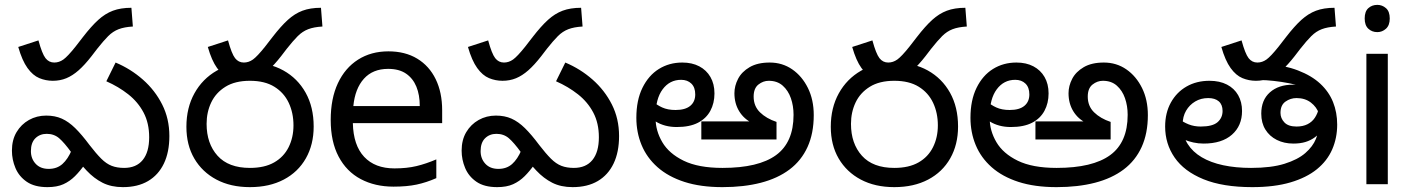

<svg xmlns="http://www.w3.org/2000/svg" viewBox="-20 -757 5808 789"><path d="M197 -425Q168 -425 141.5 -436Q115 -447 93 -477.5Q71 -508 55 -564L138 -591Q153 -536 167 -518Q181 -500 203 -500Q223 -500 240.5 -512.5Q258 -525 290 -565L321 -605Q355 -649 383.5 -675Q412 -701 444 -713Q476 -725 520 -725L526 -648Q491 -646 467.5 -637Q444 -628 424.5 -608.5Q405 -589 379 -556L356 -526Q328 -490 303 -468Q278 -446 252.5 -435.5Q227 -425 197 -425ZM485 12Q437 12 401.5 -6Q366 -24 336 -56Q306 -88 273 -131Q244 -171 223 -189Q202 -207 172 -207Q144 -207 125.5 -189Q107 -171 107 -136Q107 -105 126.5 -84Q146 -63 180 -63Q214 -63 236.5 -83Q259 -103 275 -141L328 -81Q309 -54 288 -33Q267 -12 240.5 0Q214 12 175 12Q122 12 90 -10Q58 -32 43.5 -66.5Q29 -101 29 -138Q29 -182 48 -214Q67 -246 99 -264Q131 -282 170 -282Q206 -282 234 -269.5Q262 -257 289 -230.5Q316 -204 348 -161Q375 -126 396 -105Q417 -84 439 -75.5Q461 -67 490 -67Q540 -67 566.5 -99.5Q593 -132 593 -193Q593 -251 570 -294.5Q547 -338 507 -369.5Q467 -401 417 -423L455 -500Q517 -474 567 -430Q617 -386 646.5 -327.5Q676 -269 676 -198Q676 -132 653.5 -85Q631 -38 588.5 -13Q546 12 485 12Z M976 -425Q947 -425 920.5 -436Q894 -447 872 -477.5Q850 -508 834 -564L917 -591Q932 -536 946 -518Q960 -500 982 -500Q1002 -500 1019.5 -512.5Q1037 -525 1069 -565L1100 -605Q1134 -649 1162.5 -675Q1191 -701 1223 -713Q1255 -725 1299 -725L1305 -648Q1270 -646 1246.5 -637Q1223 -628 1203.5 -608.5Q1184 -589 1158 -556L1135 -526Q1107 -490 1082 -468Q1057 -446 1031.5 -435.5Q1006 -425 976 -425ZM746 -236Q746 -314 779 -373.5Q812 -433 870.5 -466.5Q929 -500 1007 -500Q1086 -500 1144.5 -467.5Q1203 -435 1236 -376Q1269 -317 1269 -237Q1269 -163 1237 -106.5Q1205 -50 1146 -19Q1087 12 1007 12Q928 12 869.5 -19Q811 -50 778.5 -105.5Q746 -161 746 -236ZM829 -248Q829 -167 874 -117Q919 -67 1007 -67Q1067 -67 1106.5 -89.5Q1146 -112 1166 -152Q1186 -192 1186 -242Q1186 -293 1166.5 -334.5Q1147 -376 1107.5 -400.5Q1068 -425 1007 -425Q946 -425 906.5 -400.5Q867 -376 848 -336Q829 -296 829 -248Z M1576 -546Q1645 -546 1694.5 -516Q1744 -486 1770.5 -431.5Q1797 -377 1797 -304V-251H1430Q1432 -160 1476.5 -112.5Q1521 -65 1601 -65Q1652 -65 1691.5 -74.5Q1731 -84 1773 -102V-25Q1732 -7 1692 1.5Q1652 10 1597 10Q1521 10 1462.5 -21Q1404 -52 1371.5 -113.5Q1339 -175 1339 -264Q1339 -352 1368.5 -415Q1398 -478 1451.5 -512Q1505 -546 1576 -546ZM1575 -474Q1512 -474 1475.5 -433.5Q1439 -393 1432 -321H1705Q1705 -367 1691 -401Q1677 -435 1648.5 -454.5Q1620 -474 1575 -474Z M2045 -425Q2016 -425 1989.5 -436Q1963 -447 1941 -477.5Q1919 -508 1903 -564L1986 -591Q2001 -536 2015 -518Q2029 -500 2051 -500Q2071 -500 2088.5 -512.5Q2106 -525 2138 -565L2169 -605Q2203 -649 2231.5 -675Q2260 -701 2292 -713Q2324 -725 2368 -725L2374 -648Q2339 -646 2315.5 -637Q2292 -628 2272.5 -608.5Q2253 -589 2227 -556L2204 -526Q2176 -490 2151 -468Q2126 -446 2100.5 -435.5Q2075 -425 2045 -425ZM2333 12Q2285 12 2249.5 -6Q2214 -24 2184 -56Q2154 -88 2121 -131Q2092 -171 2071 -189Q2050 -207 2020 -207Q1992 -207 1973.5 -189Q1955 -171 1955 -136Q1955 -105 1974.5 -84Q1994 -63 2028 -63Q2062 -63 2084.5 -83Q2107 -103 2123 -141L2176 -81Q2157 -54 2136 -33Q2115 -12 2088.5 0Q2062 12 2023 12Q1970 12 1938 -10Q1906 -32 1891.5 -66.5Q1877 -101 1877 -138Q1877 -182 1896 -214Q1915 -246 1947 -264Q1979 -282 2018 -282Q2054 -282 2082 -269.5Q2110 -257 2137 -230.5Q2164 -204 2196 -161Q2223 -126 2244 -105Q2265 -84 2287 -75.5Q2309 -67 2338 -67Q2388 -67 2414.5 -99.5Q2441 -132 2441 -193Q2441 -251 2418 -294.5Q2395 -338 2355 -369.5Q2315 -401 2265 -423L2303 -500Q2365 -474 2415 -430Q2465 -386 2494.5 -327.5Q2524 -269 2524 -198Q2524 -132 2501.5 -85Q2479 -38 2436.5 -13Q2394 12 2333 12Z M2949 12Q2859 12 2792.5 -9.5Q2726 -31 2682 -70Q2638 -109 2616.5 -161Q2595 -213 2595 -273Q2595 -345 2620 -396Q2645 -447 2687.5 -473.5Q2730 -500 2784 -500Q2824 -500 2853.5 -484.5Q2883 -469 2899.5 -440.5Q2916 -412 2916 -373Q2916 -333 2899 -301.5Q2882 -270 2848 -252.5Q2814 -235 2761 -235Q2711 -235 2674 -258Q2637 -281 2617 -304L2641 -366Q2649 -355 2663.5 -340.5Q2678 -326 2701 -315.5Q2724 -305 2756 -305Q2796 -305 2816.5 -322Q2837 -339 2837 -369Q2837 -398 2821 -413.5Q2805 -429 2779 -429Q2732 -429 2703 -390Q2674 -351 2674 -280V-271Q2674 -220 2701.5 -173Q2729 -126 2789.5 -96.5Q2850 -67 2949 -67Q3097 -67 3169 -119.5Q3241 -172 3241 -285Q3241 -322 3230 -353.5Q3219 -385 3196.5 -405Q3174 -425 3139 -425Q3116 -425 3096.5 -409.5Q3077 -394 3077 -360Q3077 -321 3103 -295.5Q3129 -270 3171 -256V-184H2862V-258H3081L3072 -251Q3037 -268 3017.5 -300Q2998 -332 2998 -374Q2998 -404 3013 -433Q3028 -462 3060.5 -481Q3093 -500 3143 -500Q3195 -500 3235.5 -472Q3276 -444 3300 -395.5Q3324 -347 3324 -284Q3324 -209 3298.5 -153Q3273 -97 3224.5 -60.5Q3176 -24 3106.5 -6Q3037 12 2949 12Z M3624 -425Q3595 -425 3568.5 -436Q3542 -447 3520 -477.5Q3498 -508 3482 -564L3565 -591Q3580 -536 3594 -518Q3608 -500 3630 -500Q3650 -500 3667.5 -512.5Q3685 -525 3717 -565L3748 -605Q3782 -649 3810.5 -675Q3839 -701 3871 -713Q3903 -725 3947 -725L3953 -648Q3918 -646 3894.5 -637Q3871 -628 3851.5 -608.5Q3832 -589 3806 -556L3783 -526Q3755 -490 3730 -468Q3705 -446 3679.5 -435.5Q3654 -425 3624 -425ZM3394 -236Q3394 -314 3427 -373.5Q3460 -433 3518.5 -466.5Q3577 -500 3655 -500Q3734 -500 3792.5 -467.5Q3851 -435 3884 -376Q3917 -317 3917 -237Q3917 -163 3885 -106.5Q3853 -50 3794 -19Q3735 12 3655 12Q3576 12 3517.5 -19Q3459 -50 3426.5 -105.5Q3394 -161 3394 -236ZM3477 -248Q3477 -167 3522 -117Q3567 -67 3655 -67Q3715 -67 3754.5 -89.5Q3794 -112 3814 -152Q3834 -192 3834 -242Q3834 -293 3814.5 -334.5Q3795 -376 3755.5 -400.5Q3716 -425 3655 -425Q3594 -425 3554.5 -400.5Q3515 -376 3496 -336Q3477 -296 3477 -248Z M4322 12Q4232 12 4165.5 -9.5Q4099 -31 4055 -70Q4011 -109 3989.5 -161Q3968 -213 3968 -273Q3968 -345 3993 -396Q4018 -447 4060.5 -473.5Q4103 -500 4157 -500Q4197 -500 4226.5 -484.5Q4256 -469 4272.5 -440.5Q4289 -412 4289 -373Q4289 -333 4272 -301.5Q4255 -270 4221 -252.5Q4187 -235 4134 -235Q4084 -235 4047 -258Q4010 -281 3990 -304L4014 -366Q4022 -355 4036.5 -340.5Q4051 -326 4074 -315.5Q4097 -305 4129 -305Q4169 -305 4189.5 -322Q4210 -339 4210 -369Q4210 -398 4194 -413.5Q4178 -429 4152 -429Q4105 -429 4076 -390Q4047 -351 4047 -280V-271Q4047 -220 4074.5 -173Q4102 -126 4162.5 -96.5Q4223 -67 4322 -67Q4470 -67 4542 -119.5Q4614 -172 4614 -285Q4614 -322 4603 -353.5Q4592 -385 4569.5 -405Q4547 -425 4512 -425Q4489 -425 4469.5 -409.5Q4450 -394 4450 -360Q4450 -321 4476 -295.5Q4502 -270 4544 -256V-184H4235V-258H4454L4445 -251Q4410 -268 4390.5 -300Q4371 -332 4371 -374Q4371 -404 4386 -433Q4401 -462 4433.5 -481Q4466 -500 4516 -500Q4568 -500 4608.5 -472Q4649 -444 4673 -395.5Q4697 -347 4697 -284Q4697 -209 4671.5 -153Q4646 -97 4597.5 -60.5Q4549 -24 4479.5 -6Q4410 12 4322 12Z M5126 12Q5005 12 4925.5 -20.5Q4846 -53 4807 -109.5Q4768 -166 4768 -237Q4768 -293 4791.5 -335.5Q4815 -378 4856 -401.5Q4897 -425 4950 -425Q4992 -425 5022 -409.5Q5052 -394 5068 -366Q5084 -338 5084 -301Q5084 -240 5042.5 -203.5Q5001 -167 4926 -167Q4904 -167 4884 -171.5Q4864 -176 4847 -183Q4830 -190 4815 -199L4822 -270Q4842 -255 4864.5 -246Q4887 -237 4914 -237Q4963 -237 4983.5 -255Q5004 -273 5004 -301Q5004 -327 4988.5 -340.5Q4973 -354 4945 -354Q4915 -354 4891.5 -340Q4868 -326 4854 -302Q4840 -278 4840 -246V-241Q4840 -198 4860.5 -165.5Q4881 -133 4918 -111Q4955 -89 5006.5 -78Q5058 -67 5121 -67Q5204 -67 5258.5 -84Q5313 -101 5344 -128Q5375 -155 5387.5 -186Q5400 -217 5400 -246V-290Q5391 -317 5367 -335.5Q5343 -354 5308 -354Q5283 -354 5262.5 -339.5Q5242 -325 5242 -293Q5242 -271 5258 -254Q5274 -237 5308 -237Q5334 -237 5353 -246.5Q5372 -256 5383.5 -273.5Q5395 -291 5400 -314L5416 -224Q5401 -206 5383.5 -193Q5366 -180 5344.5 -173.5Q5323 -167 5295 -167Q5257 -167 5227 -182Q5197 -197 5180 -224.5Q5163 -252 5163 -290Q5163 -346 5198.5 -377.5Q5234 -409 5293 -409Q5299 -409 5306.5 -408Q5314 -407 5323 -405Q5332 -403 5340 -400L5328 -399Q5308 -409 5277 -415Q5246 -421 5214.5 -424.5Q5183 -428 5161 -428L5181 -496Q5258 -489 5314 -467.5Q5370 -446 5405.5 -413Q5441 -380 5458 -337.5Q5475 -295 5475 -245Q5475 -190 5454.5 -143Q5434 -96 5391.5 -61.5Q5349 -27 5283 -7.5Q5217 12 5126 12ZM5141 -425Q5112 -425 5085.5 -436Q5059 -447 5037 -477.5Q5015 -508 4999 -564L5082 -591Q5097 -536 5111 -518Q5125 -500 5147 -500Q5167 -500 5184.5 -512.5Q5202 -525 5234 -565L5265 -605Q5299 -649 5327.5 -675Q5356 -701 5388 -713Q5420 -725 5464 -725L5470 -648Q5435 -646 5411.5 -637Q5388 -628 5368.5 -608.5Q5349 -589 5323 -556L5300 -526Q5272 -490 5247 -468Q5222 -446 5196.5 -435.5Q5171 -425 5141 -425Z M5683 -536V0H5595V-536ZM5640 -737Q5660 -737 5675.5 -723.5Q5691 -710 5691 -681Q5691 -653 5675.5 -639Q5660 -625 5640 -625Q5618 -625 5603 -639Q5588 -653 5588 -681Q5588 -710 5603 -723.5Q5618 -737 5640 -737Z"/></svg>

Font: ltelugu05
Style: Book
Weight: 400
Designer: Jelle Bosma - Monotype Design Team
Foundry: Monotype Imaging Inc.
Version: Version 2.003